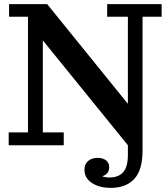

<svg xmlns="http://www.w3.org/2000/svg" viewBox="-20 -702 808 928"><path d="M22 0V-62H115.2V-621.1H23.9V-682.1H208L598.1 -200.2V-621.1H498V-682.1H761.2V-621.1H668.9V26.9Q668.9 120.1 628.7 163.1Q588.4 206.1 516.1 206.1Q460.9 206.1 424.6 182.6Q388.2 159.2 388.2 118.2Q388.2 91.8 405.5 76.4Q422.9 61 452.1 61Q477.1 61 492.4 72.8Q507.8 84.5 507.8 106Q507.8 139.2 474.1 149.9Q487.3 155.8 508.8 155.8Q553.2 155.8 575.7 129.9Q598.1 104 598.1 46.9V0L187 -506.8V-62H288.1V0Z"/></svg>

Font: Montagu Slab 144pt Medium
Style: Regular
Weight: 500
Designer: Florian Karsten
Foundry: Florian Karsten
Version: Version 1.000